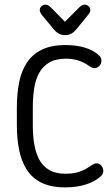

<svg xmlns="http://www.w3.org/2000/svg" viewBox="-20 -801 471 831"><path d="M122 -335Q122 -377 127.5 -415.5Q133 -454 148.5 -483.5Q164 -513 192.5 -530Q221 -547 266 -547Q322 -547 365 -516Q379 -506 388 -506Q401 -506 410 -515.5Q419 -525 419 -538Q419 -551 410 -560Q386 -583 348.5 -594.5Q311 -606 264 -606Q201 -606 160 -585.5Q119 -565 95.5 -528.5Q72 -492 62.5 -443Q53 -394 53 -337V-259Q53 -202 62.5 -153.5Q72 -105 95 -68Q118 -31 159 -10.5Q200 10 263 10Q313 10 353 -3Q393 -16 417 -39Q427 -48 427 -61Q427 -74 418.5 -84Q410 -94 397 -94Q389 -94 375 -85Q357 -72 339.5 -64Q322 -56 304.5 -52.5Q287 -49 265 -49Q220 -49 192 -66Q164 -83 149 -112Q134 -141 128 -178.5Q122 -216 122 -258ZM261 -707 200 -769Q188 -781 177 -781Q167 -781 159.5 -774Q152 -767 152 -757Q152 -750 159 -739L207 -681Q221 -663 233.5 -656Q246 -649 262 -649Q278 -649 290 -656Q302 -663 317 -682L364 -740Q371 -749 371 -757Q371 -767 363.5 -774Q356 -781 346 -781Q335 -781 322 -768Z"/></svg>

Font: Beiruti
Style: Regular
Weight: 400
Designer: Arlette Boutros
Foundry: Boutros
Version: Version 1.41